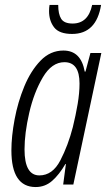

<svg xmlns="http://www.w3.org/2000/svg" viewBox="-20 -745 433 775"><path d="M388 -725H352Q336 -650 273 -650Q239 -650 227 -669Q215 -688 215 -725H180Q178 -715 178 -700Q178 -661 198.5 -634.5Q219 -608 271 -608Q369 -608 388 -725ZM79 -142Q79 -207 98 -289.5Q117 -372 153 -433Q189 -494 240 -494Q301 -494 301 -408Q301 -370 293.5 -325.5Q286 -281 274 -232Q255 -158 223.5 -97.5Q192 -37 139 -37Q79 -37 79 -142ZM244 -83H246L235 0H276L389 -531H345L325 -456H322Q307 -541 236 -541Q183 -541 143.5 -500Q104 -459 78 -396Q52 -333 39 -263.5Q26 -194 26 -138Q26 10 124 10Q162 10 190.5 -15Q219 -40 244 -83Z"/></svg>

Font: Noto Sans Display Condensed Light
Style: Italic
Weight: 300
Width: 3
Designer: Monotype Design team
Foundry: Monotype Imaging Inc.
Version: 1.000